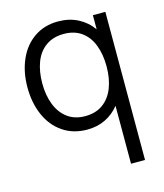

<svg xmlns="http://www.w3.org/2000/svg" viewBox="-108 -581 749 879"><g transform="rotate(-15 266.5 -142.0)"><path d="M258.3 -48.3Q308.6 -48.3 342.8 -73.2Q377 -98.1 394 -142.1Q411.1 -186 411.1 -243.7Q411.1 -301.3 394 -345.2Q377 -389.2 343 -413.3Q309.1 -437.5 259.8 -437.5Q209 -437.5 174.3 -412.6Q139.6 -387.7 123 -343.8Q106.4 -299.8 106.4 -243.7Q106.4 -187 123.8 -142.8Q141.1 -98.6 175 -73.5Q209 -48.3 258.3 -48.3ZM411.1 -485.8H470.2V216.3H403.8V-58.1Q376.5 -23.9 338.1 -5.1Q299.8 13.7 251.5 13.7Q185.1 13.7 136.2 -19.8Q87.4 -53.2 61.8 -111.6Q36.1 -169.9 36.1 -243.7Q36.1 -316.4 61.8 -374.8Q87.4 -433.1 135.7 -466.3Q184.1 -499.5 248.5 -499.5Q301.3 -499.5 342.3 -478.5Q383.3 -457.5 411.1 -418.9Z"/></g></svg>

Font: Potro Sans Bangla
Style: Regular
Weight: 400
Designer: Jayed Ahsan Saad
Foundry: Codepotro
Version: Potro Sans Bangla; Version 0.905